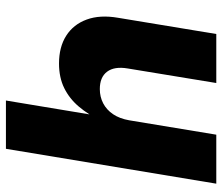

<svg xmlns="http://www.w3.org/2000/svg" viewBox="-72 -696 768 664"><g transform="rotate(-90 312.0 -364.0)"><path d="M228 -301.3 178.2 0H8.8L129.4 -727.5H296.4L241.7 -397.9H225.6Q247.6 -442.4 275.1 -475.1Q302.7 -507.8 339.4 -525.9Q376 -543.9 424.3 -543.9Q481.4 -543.9 520.5 -519Q559.6 -494.1 576.4 -448.2Q593.3 -402.3 582.5 -339.8L526.4 0H356.9L407.2 -306.2Q415 -352.1 396.2 -377.4Q377.4 -402.8 335.9 -402.8Q309.1 -402.8 286.6 -391.1Q264.2 -379.4 249 -356.9Q233.9 -334.5 228 -301.3Z"/></g></svg>

Font: Inter 20pt ExtraBold
Style: Italic
Weight: 800
Italic angle: -9.3988°
Version: Version 4.001;git-66647c0bb